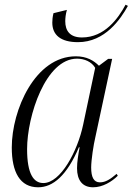

<svg xmlns="http://www.w3.org/2000/svg" viewBox="-20 -785 563 815"><path d="M311 -606C426 -606 492 -704 523 -760L513 -765C482 -707 424 -626 328 -626C277 -626 257 -654 257 -695C257 -708 259 -726 264 -743L207 -729C203 -713 202 -700 202 -689C202 -637 237 -606 311 -606ZM142 10C205 10 264 -40 315 -160H318C312 -128 307 -97 307 -71C307 -20 330 10 375 10C416 10 455 -14 480 -39L475 -47C448 -24 428 -11 404 -11C378 -11 367 -33 367 -74C367 -105 377 -171 385 -204L456 -535H439L400 -506C378 -528 348 -546 302 -546C129 -546 30 -318 30 -159C30 -54 65 10 142 10ZM164 -8C123 -8 95 -46 95 -152C95 -293 174 -536 307 -536C338 -536 369 -523 384 -497L333 -256C309 -142 237 -8 164 -8Z"/></svg>

Font: Noto Serif Display SemiCondensed Light
Style: Italic
Weight: 300
Width: 4
Italic angle: -12°
Designer: Monotype Design Team
Foundry: Monotype Imaging Inc.
Version: Version 2.009